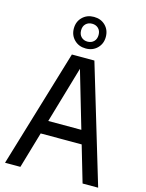

<svg xmlns="http://www.w3.org/2000/svg" viewBox="-143 -1081 884 1166"><g transform="rotate(15 299.0 -498.0)"><path d="M6.5 0 228.5 -740H370L592 0H494L291 -693.5H305.5L103 0ZM123 -228 143 -313H455L475 -228ZM299.5 -797Q256 -797 227.5 -825.2Q199 -853.5 199 -896Q199 -939.5 227.5 -967.5Q256 -995.5 299.5 -995.5Q343.5 -995.5 371.8 -967.5Q400 -939.5 400 -896Q400 -853.5 371.8 -825.2Q343.5 -797 299.5 -797ZM299.5 -840Q323.5 -840 339 -855.2Q354.5 -870.5 354.5 -896.5Q354.5 -922.5 339 -937.5Q323.5 -952.5 299.5 -952.5Q275.5 -952.5 260 -937.5Q244.5 -922.5 244.5 -896.5Q244.5 -870.5 260 -855.2Q275.5 -840 299.5 -840Z"/></g></svg>

Font: Encode Sans SC Condensed Medium
Style: Regular
Weight: 500
Width: 3
Designer: Multiple Designers
Foundry: Impallari Type
Version: Version 3.002